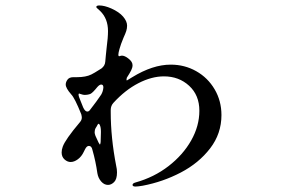

<svg xmlns="http://www.w3.org/2000/svg" viewBox="-20 -634 1040 704"><path d="M792 -212Q792 -144 750.5 -90Q709 -36 643 -1.5Q577 33 503 47Q485 50 477 50Q466 50 466 44Q466 38 477 35Q545 16 598 -25Q651 -66 681 -119Q711 -172 711 -228Q711 -285 673.5 -319.5Q636 -354 581 -354Q536 -354 487.5 -329Q439 -304 396 -257Q386 -246 386 -231V-223Q386 -129 406 -26Q409 -14 409 -2Q409 23 398.5 33.5Q388 44 376 44Q362 44 351 31.5Q340 19 337 1Q331 -42 319 -84Q316 -99 306 -99Q298 -99 292 -87L287 -77Q279 -60 265.5 -50Q252 -40 239 -40Q227 -40 216.5 -49.5Q206 -59 206 -75Q206 -85 210 -96Q219 -122 273 -186Q280 -194 280 -203Q280 -207 278 -215Q254 -275 241 -288Q221 -311 221 -324Q221 -333 227.5 -342Q234 -351 249 -351H262Q295 -351 315 -361Q322 -364 352 -383Q365 -393 366 -408L368 -430L371 -459Q376 -496 376 -520Q376 -566 347 -594Q333 -606 333 -608Q333 -614 344 -614Q363 -614 388 -603Q417 -590 431.5 -573Q446 -556 446 -540Q446 -530 443 -520.5Q440 -511 433 -496Q431 -490 428.5 -484.5Q426 -479 424 -473L418 -454Q410 -426 418 -428Q424 -430 427 -430Q437 -430 450 -420Q466 -408 466 -395Q466 -386 461 -376Q456 -366 445 -349Q442 -336 447 -340L465 -351Q540 -397 606 -397Q657 -397 699.5 -373Q742 -349 767 -306.5Q792 -264 792 -212ZM271 -291Q268 -291 268 -287Q268 -281 275 -265L285 -240Q292 -225 300 -225Q306 -225 310 -231Q335 -263 351 -287Q358 -299 359 -313V-314Q359 -324 351 -324Q345 -324 337 -315Q320 -294 312 -290Q303 -286 289 -286Q285 -286 273 -290ZM350 -148V-152Q350 -167 346 -175.5Q342 -184 338 -177Q334 -169 331 -165Q327 -158 327 -149Q327 -144 330 -136L341 -112Q346 -104 346 -104Q348 -104 349 -113Z"/></svg>

Font: Shippori Mincho B1 SemiBold
Style: Regular
Weight: 600
Designer: FONTDASU
Foundry: FONTDASU / Google Inc. / but / Adobe
Version: Version 3.110; ttfautohint (v1.8.3)